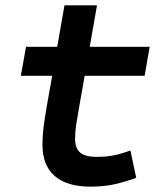

<svg xmlns="http://www.w3.org/2000/svg" viewBox="-20 -694 626 724"><path d="M320.8 9.8Q232.4 9.8 186.3 -30.3Q140.1 -70.3 140.1 -148.4Q140.1 -180.7 143.8 -210.9Q147.5 -241.2 156.7 -295.4L176.8 -408.2H58.6L78.1 -517.6H195.8L223.1 -673.8H345.7L318.4 -517.6H544.4L525.4 -408.2H299.3L279.3 -295.4Q271 -248 267.1 -222.7Q263.2 -197.3 263.2 -169.9Q263.2 -134.8 282.2 -118.7Q301.3 -102.5 342.8 -102.5Q378.9 -102.5 406.5 -107.7Q434.1 -112.8 471.7 -126.5L493.7 -23.4Q456.5 -9.8 415.5 0Q374.5 9.8 320.8 9.8Z"/></svg>

Font: Cascadia Code PL SemiBold
Style: Italic
Weight: 600
Italic angle: -10°
Monospace: yes
Designer: Aaron Bell
Foundry: Saja Typeworks
Version: Version 2404.023; ttfautohint (v1.8.4)